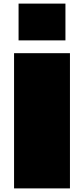

<svg xmlns="http://www.w3.org/2000/svg" viewBox="-20 -1045 468 1065"><path d="M58 0H368V-750H58ZM83 -1025V-821H343V-1025Z"/></svg>

Font: Mattone Black
Style: Regular
Weight: 900
Width: 6
Designer: Nunzio Mazzaferro
Foundry: Collletttivo
Version: Version 2.000;Glyphs 3.2 (3217)